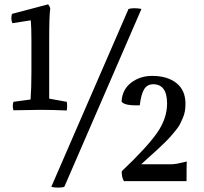

<svg xmlns="http://www.w3.org/2000/svg" viewBox="-20 -837 940 886"><path d="M207 -649.9V-381.8L288.1 -367.2Q291.5 -351.1 288.1 -327.1Q225.1 -330.1 166 -330.1Q126 -330.1 42 -328.1Q36.1 -347.7 42 -367.2L121.1 -377.9Q125 -432.6 125 -504.9V-649.9Q125 -710.9 122.1 -743.2L37.1 -730Q28.8 -749 35.2 -772.9L202.1 -816.9Q210.4 -807.1 211.9 -796.9Q207 -771 207 -649.9ZM840.8 -1H551.8Q540.5 -21 542 -46.9Q658.2 -157.2 704.6 -223.6Q751 -290 751 -358.9Q751 -448.2 687 -448.2Q659.2 -448.2 645 -424.8Q630.9 -401.4 625 -351.1Q553.7 -348.6 541 -368.2Q543.9 -423.8 585 -455.3Q626 -486.8 682.1 -486.8Q752.4 -486.8 794.2 -453.6Q835.9 -420.4 835.9 -357.9Q835.9 -340.3 833.3 -324.5Q830.6 -308.6 823.7 -292.5Q816.9 -276.4 810.3 -263.7Q803.7 -251 790.3 -234.6Q776.9 -218.3 767.1 -207Q757.3 -195.8 738.3 -177.2Q719.2 -158.7 707 -147.5Q694.8 -136.2 670.4 -114.3Q646 -92.3 631.8 -79.1H775.9Q785.2 -79.6 796.4 -81.5Q807.6 -83.5 823.2 -87.4Q838.9 -91.3 841.8 -91.8Q840.8 -71.8 840.8 -1ZM632.8 -795.9 276.9 24.9Q266.6 28.8 248 28.8Q228.5 28.8 216.8 24.9L573.2 -795.9Q598.1 -802.2 632.8 -795.9Z"/></svg>

Font: Adamina
Style: Regular
Weight: 400
Designer: Cyreal (www.cyreal.org)
Foundry: Cyreal (www.cyreal.org)
Version: Version 1.010